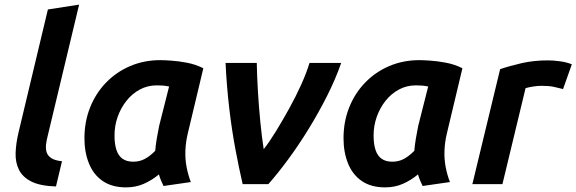

<svg xmlns="http://www.w3.org/2000/svg" viewBox="-20 -796 2492 830"><path d="M222 10Q154 8 116 -11Q78 -30 62 -62Q46 -94 47.5 -135.5Q49 -177 60 -223L187 -755L322 -776L187 -212Q181 -190 179 -170.5Q177 -151 182 -136.5Q187 -122 202.5 -112Q218 -102 248 -99Z M525 14Q464 14 424 -13.5Q384 -41 364.5 -89.5Q345 -138 345 -198Q345 -270 369.5 -331.5Q394 -393 438.5 -439Q483 -485 543 -510.5Q603 -536 673 -536Q688 -536 719 -534Q750 -532 787.5 -525Q825 -518 859 -501L792 -220Q783 -183 781.5 -146Q780 -109 786.5 -74.5Q793 -40 805 -9L687 8Q681 -4 676 -16Q671 -28 667 -42Q637 -17 602 -1.5Q567 14 525 14ZM556 -97Q583 -97 605 -108.5Q627 -120 651 -144Q653 -169 658 -198.5Q663 -228 668 -252L711 -422Q697 -425 685 -426Q673 -427 658 -427Q618 -427 584.5 -409Q551 -391 526.5 -360Q502 -329 488.5 -290.5Q475 -252 475 -210Q475 -173 483.5 -147.5Q492 -122 510 -109.5Q528 -97 556 -97Z M1029 0Q1013 -69 997.5 -151.5Q982 -234 971 -328Q960 -422 955 -524H1090Q1091 -468 1095 -400.5Q1099 -333 1105.5 -267.5Q1112 -202 1120 -151Q1145 -183 1173.5 -229.5Q1202 -276 1230.5 -327.5Q1259 -379 1282 -430Q1305 -481 1318 -524H1455Q1431 -455 1394 -381.5Q1357 -308 1313.5 -237.5Q1270 -167 1225 -106Q1180 -45 1140 0Z M1645 14Q1584 14 1544 -13.5Q1504 -41 1484.5 -89.5Q1465 -138 1465 -198Q1465 -270 1489.5 -331.5Q1514 -393 1558.5 -439Q1603 -485 1663 -510.5Q1723 -536 1793 -536Q1808 -536 1839 -534Q1870 -532 1907.5 -525Q1945 -518 1979 -501L1912 -220Q1903 -183 1901.5 -146Q1900 -109 1906.5 -74.5Q1913 -40 1925 -9L1807 8Q1801 -4 1796 -16Q1791 -28 1787 -42Q1757 -17 1722 -1.5Q1687 14 1645 14ZM1676 -97Q1703 -97 1725 -108.5Q1747 -120 1771 -144Q1773 -169 1778 -198.5Q1783 -228 1788 -252L1831 -422Q1817 -425 1805 -426Q1793 -427 1778 -427Q1738 -427 1704.5 -409Q1671 -391 1646.5 -360Q1622 -329 1608.5 -290.5Q1595 -252 1595 -210Q1595 -173 1603.5 -147.5Q1612 -122 1630 -109.5Q1648 -97 1676 -97Z M2022 0 2142 -497Q2183 -511 2235 -523Q2287 -535 2349 -535Q2373 -535 2401.5 -531Q2430 -527 2452 -518L2414 -411Q2394 -416 2374.5 -420.5Q2355 -425 2321 -425Q2304 -425 2285 -422Q2266 -419 2252 -415L2152 0Z"/></svg>

Font: Ubuntu Sans
Style: Bold Italic
Weight: 700
Italic angle: -13.5°
Designer: Dalton Maag Ltd
Foundry: Dalton Maag Ltd
Version: Version 1.006